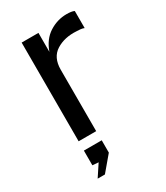

<svg xmlns="http://www.w3.org/2000/svg" viewBox="-180 -604 752 871"><g transform="rotate(-30 195.5 -168.5)"><path d="M76.5 0V-517H164.5V-417.5Q184 -473 226.2 -500Q268.5 -527 317.5 -527Q329 -527 339.8 -525.5Q350.5 -524 357 -520.5V-431Q349.5 -434.5 337.8 -435.8Q326 -437 318 -437Q256.5 -441 212.5 -413.5Q168.5 -386 168.5 -321.5V0ZM66.5 190 107.5 128 76 125.5V48.5H169.5V113L104.5 190Z"/></g></svg>

Font: Public Sans
Style: Regular
Weight: 400
Designer: The Public Sans project authors (U.S. Web Design System). Libre Franklin designed by Pablo Impallari and Rodrigo Fuenzal
Version: Version 1.008; ttfautohint (v1.8.1) -l 8 -r 50 -G 200 -x 14 